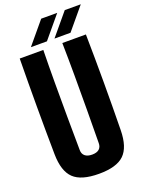

<svg xmlns="http://www.w3.org/2000/svg" viewBox="-180 -1059 847 1148"><g transform="rotate(-20 243.5 -485.0)"><path d="M244 10Q131.5 10 83 -36.5Q34.5 -83 33 -191Q31 -342 31 -495.8Q31 -649.5 33 -800H183Q181 -699.5 180.8 -590.5Q180.5 -481.5 181.2 -372.5Q182 -263.5 183 -163Q183 -138.5 199 -125.2Q215 -112 244 -112Q273.5 -112 288.8 -125.2Q304 -138.5 304 -163Q305 -263.5 305.8 -372.5Q306.5 -481.5 306.2 -590.5Q306 -699.5 304 -800H454Q456.5 -649.5 456.5 -495.8Q456.5 -342 454 -191Q452.5 -83 404.2 -36.5Q356 10 244 10ZM119 -841 235 -980H337L221 -841ZM269 -841 385 -980H487L371 -841Z"/></g></svg>

Font: Big Shoulders Display Thin Black
Style: Regular
Weight: 900
Version: Version 2.002